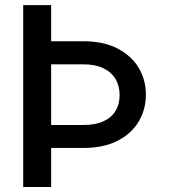

<svg xmlns="http://www.w3.org/2000/svg" viewBox="-20 -748 680 768"><path d="M72.8 -727.5H184.6V0H72.8ZM125 -583H313Q394 -583 449.7 -554.2Q505.4 -525.4 534.4 -477.3Q563.5 -429.2 563.5 -369.6Q563.5 -309.6 534.4 -261.2Q505.4 -212.9 449.7 -184.6Q394 -156.2 313 -156.2H125V-248H313Q361.3 -248 393.6 -262.7Q425.8 -277.3 442.1 -304.2Q458.5 -331.1 458.5 -367.7Q458.5 -404.3 442.1 -431.9Q425.8 -459.5 393.6 -475.1Q361.3 -490.7 313 -490.7H125Z"/></svg>

Font: Inter 18pt Medium
Style: Regular
Weight: 500
Designer: Rasmus Andersson
Foundry: rsms
Version: Version 4.001;git-66647c0bb